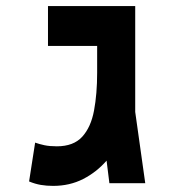

<svg xmlns="http://www.w3.org/2000/svg" viewBox="-20 -606 626 635"><path d="M155.8 8.8Q134.3 8.8 115.2 5.6Q96.2 2.4 76.2 -5.9L96.2 -134.3Q109.9 -129.4 127 -125.7Q144 -122.1 168 -122.1Q223.1 -122.1 252 -153.8Q280.8 -185.5 291 -240.5Q301.3 -295.4 301.3 -365.2V-454.1H138.7V-585.9H427.2V-235.8L460.4 0H341.8L332.5 -74.7Q299.3 -36.6 254.9 -13.9Q210.4 8.8 155.8 8.8Z"/></svg>

Font: Cascadia Code NF
Style: Bold
Weight: 700
Monospace: yes
Designer: Aaron Bell
Foundry: Saja Typeworks
Version: Version 2404.023; ttfautohint (v1.8.4)